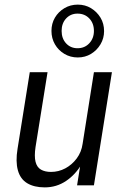

<svg xmlns="http://www.w3.org/2000/svg" viewBox="-20 -803 537 832"><path d="M174 9Q128 9 98 -9Q68 -27 57.5 -65Q47 -103 56 -158L109 -490H186L134 -166Q128 -126 134 -102Q140 -78 157.5 -68Q175 -58 201 -58Q234 -58 263 -73.5Q292 -89 312.5 -116.5Q333 -144 338 -180L387 -490H465L387 0H314L329 -94H335Q308 -47 266.5 -19Q225 9 174 9ZM317 -554Q285 -554 259 -569.5Q233 -585 218 -611Q203 -637 203 -669Q203 -701 218 -726.5Q233 -752 259 -767.5Q285 -783 317 -783Q349 -783 374.5 -767.5Q400 -752 415.5 -726.5Q431 -701 431 -668Q431 -637 415.5 -611Q400 -585 374.5 -569.5Q349 -554 317 -554ZM316 -594Q347 -594 367 -615.5Q387 -637 387 -669Q387 -702 367 -723Q347 -744 316 -744Q286 -744 266.5 -723Q247 -702 247 -669Q247 -636 266.5 -615Q286 -594 316 -594Z"/></svg>

Font: Nunito Sans 10pt Condensed
Style: Italic
Weight: 400
Width: 3
Italic angle: -9°
Designer: Vernon Adams
Foundry: Vernon Adams
Version: Version 3.101;gftools[0.9.27]